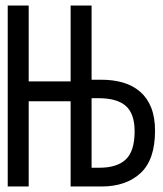

<svg xmlns="http://www.w3.org/2000/svg" viewBox="-20 -676 590 696"><path d="M84 0V-309H236V0H348Q437 0 489.5 -48.5Q542 -97 542 -202Q542 -251 528 -286Q514 -321 488 -343.5Q462 -366 426.5 -376.5Q391 -387 347 -387H312V-656H236V-381H84V-656H8V0ZM312 -320H338Q404 -320 436 -292Q468 -264 468 -200Q468 -128 436 -98Q404 -68 341 -68H312Z"/></svg>

Font: Codetta
Style: Regular
Weight: 400
Italic angle: -11°
Designer: Ulrich Proeller
Foundry: PROSA GmbH
Version: Version 2.00;September 29, 2018;FontCreator 11.5.0.2427 64-b